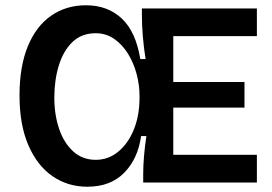

<svg xmlns="http://www.w3.org/2000/svg" viewBox="-20 -692 1033 728"><path d="M311 16Q237 16 179 -24Q121 -64 87.5 -141.5Q54 -219 54 -330Q54 -440 85.5 -516.5Q117 -593 174 -632.5Q231 -672 306 -672Q388 -672 441.5 -622Q495 -572 512 -468H532Q518 -557 518 -638V-660H954V-555H637V-381H907V-284H637V-105H954V0H523V-33Q523 -63 526 -99.5Q529 -136 535 -176H515Q503 -90 451 -37Q399 16 311 16ZM343 -86Q391 -86 428.5 -117Q466 -148 487.5 -201Q509 -254 509 -321V-329Q509 -370 498 -411.5Q487 -453 465.5 -488Q444 -523 413 -544.5Q382 -566 343 -566Q289 -566 254.5 -532.5Q220 -499 203 -443.5Q186 -388 186 -322Q186 -256 204.5 -202.5Q223 -149 258 -117.5Q293 -86 343 -86Z"/></svg>

Font: Bricolage Grotesque 10pt SemiBold
Style: Regular
Weight: 600
Designer: Mathieu Triay
Foundry: Atelier Triay
Version: Version 1.000; ttfautohint (v1.8.4.7-5d5b);gftools[0.9.29]